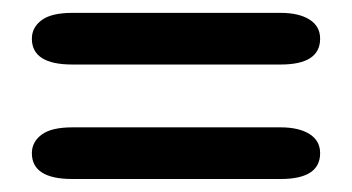

<svg xmlns="http://www.w3.org/2000/svg" viewBox="-20 -443 539 294"><path d="M470.2 -208.5Q470.2 -168.9 409.7 -168.9H90.8Q28.8 -168.9 28.8 -208.5Q28.8 -225.6 43.7 -236.8Q58.6 -248 90.8 -248H409.7Q437.5 -248 453.9 -237.8Q470.2 -227.5 470.2 -208.5ZM470.2 -383.8Q470.2 -344.2 409.7 -344.2H90.8Q28.8 -344.2 28.8 -383.8Q28.8 -400.9 43.7 -412.1Q58.6 -423.3 90.8 -423.3H409.7Q437.5 -423.3 453.9 -413.1Q470.2 -402.8 470.2 -383.8Z"/></svg>

Font: Oldenburg
Style: Regular
Weight: 400
Designer: Nicole Fally
Foundry: Nicole Fally
Version: Version 1.001